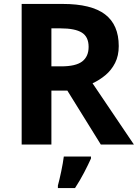

<svg xmlns="http://www.w3.org/2000/svg" viewBox="-20 -734 700 975"><path d="M298 -714Q444 -714 513.5 -661Q583 -608 583 -500Q583 -451 564.5 -414.5Q546 -378 515.5 -352.5Q485 -327 450 -311L660 0H492L322 -274H241V0H90V-714ZM287 -590H241V-397H290Q365 -397 397.5 -422Q430 -447 430 -496Q430 -547 395.5 -568.5Q361 -590 287 -590ZM442 71Q427 104 407 142.5Q387 181 361 221H274V208Q282 179 291 136Q300 93 304 61H442Z"/></svg>

Font: Noto Sans Kayah Li
Style: Bold
Weight: 700
Designer: Monotype Design Team, Sérgio Martins
Foundry: Monotype Imaging Inc.
Version: Version 2.002; ttfautohint (v1.8.4.7-5d5b)